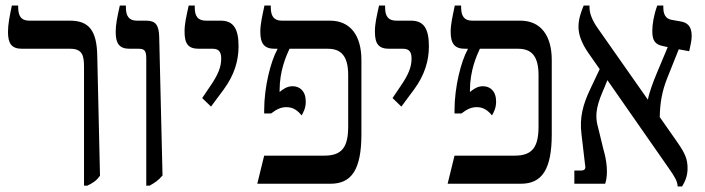

<svg xmlns="http://www.w3.org/2000/svg" viewBox="-20 -667 2558 697"><path d="M285 7H297C318 -3 331 -12 343 -29L333 -467C331 -557 302 -592 234 -592H86C56 -592 46 -610 46 -641V-647H23C15 -608 9 -579 9 -551C9 -509 22 -490 60 -490H235C280 -490 285 -464 285 -423Z M511 7H523C541 -3 555 -12 570 -30L558 -531C557 -577 545 -592 510 -592H477C447 -592 437 -610 437 -641V-647H415C405 -602 400 -578 400 -551C400 -509 413 -490 451 -490H484C507 -490 511 -480 511 -452Z M746 -280 792 -342C831 -395 846 -447 846 -499C846 -565 826 -592 781 -592H728C700 -592 687 -606 687 -640V-647H665C656 -605 650 -582 650 -552C650 -507 664 -490 702 -490H753C779 -490 783 -472 783 -454C783 -424 772 -396 743 -354L714 -311Z M914 0H1180C1256 0 1292 -51 1292 -180V-449C1292 -538 1252 -592 1178 -592H1003C973 -592 963 -610 963 -641V-647H940C932 -608 925 -579 925 -552C925 -509 939 -490 977 -490H987V-488C963 -445 939 -352 939 -267V-255H964C985 -271 1000 -278 1020 -278C1045 -278 1061 -265 1075 -248C1081 -259 1090 -274 1090 -298C1090 -337 1068 -354 1042 -354C1021 -354 1006 -342 995 -333V-339C995 -411 1019 -464 1031 -490H1170C1219 -490 1244 -463 1244 -394V-208C1244 -135 1223 -102 1158 -102H939Z M1437 -280 1483 -342C1522 -395 1537 -447 1537 -499C1537 -565 1517 -592 1472 -592H1419C1391 -592 1378 -606 1378 -640V-647H1356C1347 -605 1341 -582 1341 -552C1341 -507 1355 -490 1393 -490H1444C1470 -490 1474 -472 1474 -454C1474 -424 1463 -396 1434 -354L1405 -311Z M1605 0H1871C1947 0 1983 -51 1983 -180V-449C1983 -538 1943 -592 1869 -592H1694C1664 -592 1654 -610 1654 -641V-647H1631C1623 -608 1616 -579 1616 -552C1616 -509 1630 -490 1668 -490H1678V-488C1654 -445 1630 -352 1630 -267V-255H1655C1676 -271 1691 -278 1711 -278C1736 -278 1752 -265 1766 -248C1772 -259 1781 -274 1781 -298C1781 -337 1759 -354 1733 -354C1712 -354 1697 -342 1686 -333V-339C1686 -411 1710 -464 1722 -490H1861C1910 -490 1935 -463 1935 -394V-208C1935 -135 1914 -102 1849 -102H1630Z M2065 0H2177C2189 -36 2182 -86 2171 -123L2151 -205C2136 -256 2151 -296 2174 -349L2185 -376L2408 -56C2431 -23 2439 -9 2440 10H2456C2467 -8 2476 -28 2476 -56C2476 -90 2467 -110 2438 -152L2375 -242C2376 -293 2383 -335 2402 -383L2444 -488L2482 -481C2487 -505 2491 -520 2491 -537C2491 -574 2473 -585 2452 -589L2418 -595C2397 -599 2388 -614 2388 -640V-647H2366C2353 -611 2348 -578 2348 -555C2348 -520 2357 -505 2390 -499L2404 -496L2365 -403C2351 -370 2336 -329 2332 -305L2151 -563C2131 -591 2120 -617 2120 -640V-647H2099C2090 -626 2080 -598 2080 -570C2080 -542 2091 -511 2115 -476L2157 -416L2122 -342C2097 -289 2083 -241 2091 -179L2104 -68C2107 -55 2103 -48 2090 -48H2065Z"/></svg>

Font: Noto Serif Hebrew Condensed Medium
Style: Regular
Weight: 500
Width: 3
Designer: Monotype Design Team
Foundry: Monotype Imaging Inc.
Version: Version 2.004